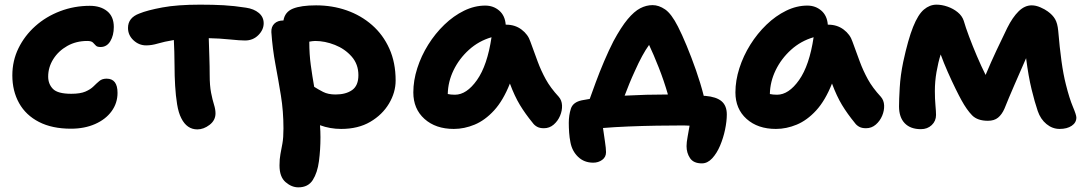

<svg xmlns="http://www.w3.org/2000/svg" viewBox="-20 -544 4663 825"><path d="M285 9Q204 9 147.5 -20Q91 -49 62 -101Q33 -153 33 -220Q33 -283 59.5 -337Q86 -391 132 -432Q178 -473 238.5 -496Q299 -519 366 -519Q412 -519 440.5 -496Q469 -473 469 -428Q469 -392 454 -367Q439 -342 412 -342Q397 -342 391.5 -348.5Q386 -355 379 -361.5Q372 -368 355 -368Q307 -368 269 -346.5Q231 -325 209 -290Q187 -255 187 -215Q187 -183 207.5 -162Q228 -141 286 -141Q325 -141 347 -150.5Q369 -160 382 -173Q395 -186 407 -196Q419 -206 438 -206Q485 -206 485 -145Q485 -101 459.5 -66Q434 -31 388.5 -11Q343 9 285 9Z M828 12Q783 12 759 -36Q747 -59 741 -96Q735 -133 732.5 -176Q730 -219 730 -260Q730 -293 729 -321Q728 -349 727 -372Q685 -365 658.5 -357Q632 -349 608 -349Q577 -349 553.5 -371Q530 -393 530 -424Q530 -468 579 -486Q613 -500 677.5 -512Q742 -524 840 -524Q896 -524 941 -521.5Q986 -519 1037 -511Q1071 -506 1092 -488.5Q1113 -471 1113 -444Q1113 -416 1090 -393Q1067 -370 1033 -370Q1011 -370 967.5 -374.5Q924 -379 877 -380Q878 -344 879.5 -300.5Q881 -257 881 -222Q881 -176 887 -145.5Q893 -115 899.5 -94.5Q906 -74 906 -57Q906 -27 880.5 -7.5Q855 12 828 12Z M1262 261Q1233 261 1207 238.5Q1181 216 1181 167Q1181 139 1185 118Q1189 97 1193.5 72.5Q1198 48 1198 8Q1198 -66 1187 -133.5Q1176 -201 1163.5 -267.5Q1151 -334 1146 -406Q1145 -429 1159 -442.5Q1173 -456 1197 -456H1198Q1204 -493 1239 -507Q1274 -521 1338 -521Q1408 -521 1469.5 -499.5Q1531 -478 1578.5 -436.5Q1626 -395 1653 -335Q1680 -275 1680 -198Q1680 -147 1651.5 -99Q1623 -51 1571 -20.5Q1519 10 1446 10Q1398 10 1355 -6Q1357 21 1357 46Q1357 99 1350.5 148.5Q1344 198 1324 229.5Q1304 261 1262 261ZM1309 -363Q1309 -311 1315.5 -263.5Q1322 -216 1330 -171Q1347 -160 1368.5 -149Q1390 -138 1422 -138Q1466 -138 1493 -157Q1520 -176 1520 -221Q1520 -268 1491 -301Q1462 -334 1419 -351Q1376 -368 1334 -368Q1328 -368 1321.5 -367Q1315 -366 1309 -365Z M1930 10Q1852 10 1804 -33Q1756 -76 1756 -147Q1756 -198 1773 -251Q1790 -304 1820 -352Q1850 -400 1889.5 -438Q1929 -476 1974 -498Q2019 -520 2065 -520Q2100 -520 2125 -498.5Q2150 -477 2153 -438H2155Q2193 -438 2221 -417Q2249 -396 2259 -365Q2276 -318 2290.5 -279Q2305 -240 2325 -203.5Q2345 -167 2381 -128Q2394 -113 2395 -91Q2396 -69 2386.5 -46.5Q2377 -24 2359 -8.5Q2341 7 2317 7Q2299 7 2287.5 0.5Q2276 -6 2269 -16Q2237 -55 2214 -93Q2191 -131 2171 -185Q2142 -112 2103 -69.5Q2064 -27 2019.5 -8.5Q1975 10 1930 10ZM1935 -137Q1985 -137 2029.5 -200Q2074 -263 2092 -384Q2037 -368 1995 -330Q1953 -292 1929 -242.5Q1905 -193 1904 -140Q1917 -137 1935 -137Z M2996 158Q2960 158 2945 135.5Q2930 113 2930 84Q2930 68 2934.5 44Q2939 20 2943 -4Q2931 -5 2918 -5Q2864 -5 2802 -4Q2740 -3 2679.5 -0.5Q2619 2 2571 6Q2575 35 2579.5 64.5Q2584 94 2584 110Q2584 131 2567.5 143Q2551 155 2529 155Q2490 155 2464 130Q2438 105 2431 67Q2427 47 2425.5 25.5Q2424 4 2424 -16Q2424 -49 2433 -77Q2442 -105 2480 -113Q2494 -116 2514 -119Q2524 -147 2540 -190.5Q2556 -234 2576 -281Q2596 -328 2616 -367Q2649 -428 2677 -461.5Q2705 -495 2731 -508.5Q2757 -522 2784 -522Q2811 -522 2838 -503.5Q2865 -485 2893 -430Q2910 -397 2930.5 -347.5Q2951 -298 2970.5 -242.5Q2990 -187 3004 -132Q3007 -132 3011 -132Q3058 -128 3080.5 -109Q3103 -90 3103 -52Q3103 -23 3095.5 13Q3088 49 3074 82Q3060 115 3040 136.5Q3020 158 2996 158ZM2708 -239Q2695 -211 2684 -184Q2673 -157 2664 -133Q2757 -138 2850 -138Q2833 -197 2810.5 -254Q2788 -311 2769 -351Q2740 -311 2708 -239Z M3314 10Q3236 10 3188 -33Q3140 -76 3140 -147Q3140 -198 3157 -251Q3174 -304 3204 -352Q3234 -400 3273.5 -438Q3313 -476 3358 -498Q3403 -520 3449 -520Q3484 -520 3509 -498.5Q3534 -477 3537 -438H3539Q3577 -438 3605 -417Q3633 -396 3643 -365Q3660 -318 3674.5 -279Q3689 -240 3709 -203.5Q3729 -167 3765 -128Q3778 -113 3779 -91Q3780 -69 3770.5 -46.5Q3761 -24 3743 -8.5Q3725 7 3701 7Q3683 7 3671.5 0.5Q3660 -6 3653 -16Q3621 -55 3598 -93Q3575 -131 3555 -185Q3526 -112 3487 -69.5Q3448 -27 3403.5 -8.5Q3359 10 3314 10ZM3319 -137Q3369 -137 3413.5 -200Q3458 -263 3476 -384Q3421 -368 3379 -330Q3337 -292 3313 -242.5Q3289 -193 3288 -140Q3301 -137 3319 -137Z M3937 11Q3892 11 3867.5 -14.5Q3843 -40 3843 -87Q3843 -114 3846 -167Q3849 -220 3861 -278Q3882 -375 3903.5 -428.5Q3925 -482 3950 -503Q3975 -524 4004 -524Q4027 -524 4051.5 -515.5Q4076 -507 4095 -491.5Q4114 -476 4121 -455Q4129 -427 4144 -387Q4159 -347 4177.5 -303.5Q4196 -260 4215 -222Q4238 -277 4262 -328Q4286 -379 4308 -424Q4331 -470 4357 -495.5Q4383 -521 4413 -521Q4431 -521 4450.5 -512.5Q4470 -504 4482 -495Q4503 -480 4513.5 -462Q4524 -444 4527 -412Q4533 -340 4541 -282Q4549 -224 4560 -181Q4575 -121 4590 -85.5Q4605 -50 4605 -39Q4605 -17 4585 -3.5Q4565 10 4533 10Q4502 10 4476.5 -11Q4451 -32 4439 -67Q4426 -105 4412.5 -160.5Q4399 -216 4389 -294Q4364 -237 4339 -179.5Q4314 -122 4296 -77Q4285 -52 4268.5 -38.5Q4252 -25 4225 -25Q4180 -25 4157 -48.5Q4134 -72 4111 -114Q4102 -130 4086 -162.5Q4070 -195 4052.5 -234.5Q4035 -274 4022 -310Q4011 -275 4004 -234.5Q3997 -194 3997 -153Q3997 -119 3999.5 -92Q4002 -65 4002 -50Q4002 -24 3983.5 -6.5Q3965 11 3937 11Z"/></svg>

Font: Shantell Sans Normal
Style: Bold
Weight: 700
Designer: Stephen Nixon, Anya Danilova, Shantell Martin
Foundry: Arrow Type
Version: Version 1.009;[a7da0bfa3]